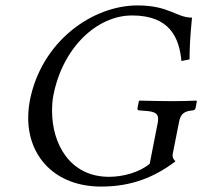

<svg xmlns="http://www.w3.org/2000/svg" viewBox="-20 -678 746 708"><path d="M487 -658C322 -658 133 -527 90 -307C86 -285 84 -264 84 -243C84 -100 184 10 353 10C466 10 550 -25 627 -83C618 -92 615 -100 617 -111L640 -227C646 -262 663 -268 691 -271C696 -272 700 -274 701 -279L706 -305L704 -307C675 -306 654 -305 615 -305C578 -305 539 -306 494 -307L492 -305L487 -279C486 -274 489 -271 493 -271L517 -269C549 -267 563 -260 563 -240C563 -236 563 -232 562 -227L532 -74C493 -42 434 -26 382 -26C236 -26 172 -150 172 -268C172 -288 173 -308 177 -327C211 -502 337 -621 467 -621C606 -621 641 -539 649 -453L679 -459C679 -501 681 -541 688 -613C630 -613 604 -658 487 -658Z"/></svg>

Font: Libertinus Serif
Style: Italic
Weight: 400
Italic angle: -12°
Designer: Philipp H. Poll, Khaled Hosny
Foundry: Caleb Maclennan
Version: Version 7.050;RELEASE